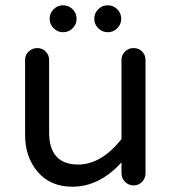

<svg xmlns="http://www.w3.org/2000/svg" viewBox="-20 -697 650 727"><path d="M254 10Q171 10 123 -46Q75 -102 75 -186V-470Q75 -489 88.5 -502Q102 -515 121 -515Q140 -515 153 -502Q166 -489 166 -470V-196Q166 -74 276 -74Q363 -74 440 -170V-470Q440 -489 453.5 -502Q467 -515 486 -515Q505 -515 518 -502Q531 -489 531 -470V-41Q531 -22 518 -8.5Q505 5 486 5Q467 5 453.5 -8.5Q440 -22 440 -41V-82Q356 10 254 10ZM183 -662Q198 -677 219 -677Q240 -677 255 -662Q270 -647 270 -626Q270 -605 255 -590Q240 -575 219 -575Q198 -575 183 -590Q168 -605 168 -626Q168 -647 183 -662ZM352 -662Q367 -677 388 -677Q409 -677 424 -662Q439 -647 439 -626Q439 -605 424 -590Q409 -575 388 -575Q367 -575 352 -590Q337 -605 337 -626Q337 -647 352 -662Z"/></svg>

Font: Varela Round
Style: Regular
Weight: 400
Designer: Joe Prince
Foundry: Joe Prince
Version: Version 1.000